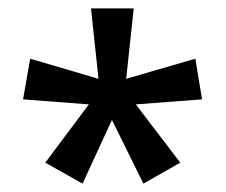

<svg xmlns="http://www.w3.org/2000/svg" viewBox="-20 -780 538 458"><path d="M299 -760H197L215 -592L52 -640L35 -543L192 -531L88 -392L177 -342L247 -494L322 -342L410 -392L304 -531L462 -543L446 -640L281 -592Z"/></svg>

Font: Noto Sans Khmer UI SemiCondensed Medium
Style: Regular
Weight: 500
Width: 4
Designer: Danh Hong and the Monotype Design Team
Foundry: Monotype Imaging Inc.
Version: Version 2.002